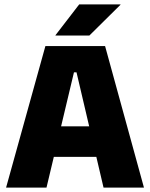

<svg xmlns="http://www.w3.org/2000/svg" viewBox="-20 -847 678 867"><path d="M7.5 0 185 -639H454.5L630 0H447.5L325.5 -520.5H314L190 0ZM175 -138.5V-276.5H461.5V-138.5ZM337.5 -827H524V-825.5L383.5 -686.5H230.5V-688Z"/></svg>

Font: Anek Gurmukhi ExtraBold
Style: Regular
Weight: 800
Designer: Sarang Kulkarni (Gurmukhi), Yesha Goshar (Latin)
Foundry: Ek Type
Version: Version 1.003